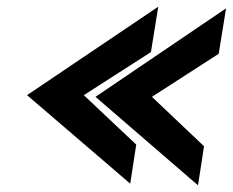

<svg xmlns="http://www.w3.org/2000/svg" viewBox="-20 -567 697 575"><path d="M61 -282 370 -17 388 -134 231 -282 432 -411 454 -547ZM266 -277 573 -12 591 -129 435 -277 635 -406 657 -542Z"/></svg>

Font: Charger Sport
Style: UltObl
Weight: 1000
Designer: Jasper
Foundry: Cannot Into Space Fonts
Version: Version 1.1